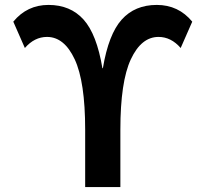

<svg xmlns="http://www.w3.org/2000/svg" viewBox="-20 -760 835 780"><path d="M398 -483Q421 -621 474.5 -680.5Q528 -740 617 -740Q705 -740 761 -672L714 -565Q675 -610 624 -610Q554 -610 511.5 -519Q469 -428 469 -233V0H326V-233Q326 -428 283.5 -519Q241 -610 171 -610Q120 -610 81 -565L34 -672Q90 -740 177 -740Q266 -740 319.5 -680.5Q373 -621 396 -483Z"/></svg>

Font: Mplus 1p Bold
Style: Bold
Weight: 700
Version: Version 1.061